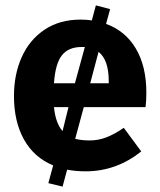

<svg xmlns="http://www.w3.org/2000/svg" viewBox="-20 -621 594 715"><path d="M292 -222 260 -104Q284 -98 314 -98Q346 -98 376 -109.5Q406 -121 441 -145L506 -57Q413 17 299 17Q263 17 230 11L213 74L160 61L178 -5Q106 -35 69 -102Q32 -169 32 -263Q32 -344 61 -408.5Q90 -473 146 -510.5Q202 -548 280 -548Q303 -548 322 -545L337 -601L390 -587L375 -532Q447 -506 486 -440Q525 -374 525 -276Q525 -246 522 -222ZM181 -311H259L296 -446H284Q235 -446 210.5 -415Q186 -384 181 -311ZM385 -318Q385 -398 347 -428L316 -311H385ZM235 -222H181Q187 -162 213 -133Z"/></svg>

Font: FiraGOUPP
Style: Bold
Weight: 700
Designer: bBox Type
Foundry: bBox Type GmbH
Version: Version 1.001